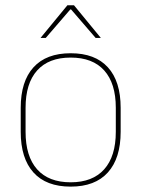

<svg xmlns="http://www.w3.org/2000/svg" viewBox="-20 -700 539 732"><path d="M249.5 11.5Q156 11.5 107.5 -42.5Q59 -96.5 59 -197.5V-289Q59 -390 107.8 -443.5Q156.5 -497 249.5 -497Q342.5 -497 391.2 -443.5Q440 -390 440 -289V-197.5Q440 -96.5 391.2 -42.5Q342.5 11.5 249.5 11.5ZM249.5 -5Q333 -5 377.2 -54.5Q421.5 -104 421.5 -197.5V-289Q421.5 -382 377.5 -431.2Q333.5 -480.5 249.5 -480.5Q165.5 -480.5 121.5 -431.2Q77.5 -382 77.5 -289V-197.5Q77.5 -104 121.5 -54.5Q165.5 -5 249.5 -5ZM237 -680H262L364 -556V-555.5H344.5L251 -664H248L154.5 -555.5H135V-556Z"/></svg>

Font: Anek Odia Thin
Style: Regular
Weight: 250
Version: Version 1.003